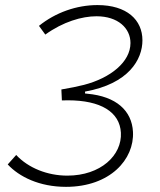

<svg xmlns="http://www.w3.org/2000/svg" viewBox="-20 -723 626 753"><path d="M238.8 9.8C411.6 9.8 507.3 -98.1 501.5 -206.1C497.1 -288.6 436.5 -345.2 321.8 -355.5L313.5 -356.4V-363.8C484.9 -394.5 538.6 -489.7 538.6 -564.9C538.6 -645 477.5 -703.1 362.3 -703.1C280.8 -703.1 198.2 -674.3 132.8 -621.6L157.7 -587.4C227.5 -637.7 301.3 -659.2 358.4 -659.2C442.9 -659.2 491.7 -612.3 491.7 -554.2C491.7 -480 413.1 -417 309.1 -390.1C284.2 -383.8 255.4 -377.9 220.7 -372.1L222.7 -329.1C237.3 -329.6 243.7 -329.6 246.1 -329.6C375.5 -329.6 449.7 -283.7 454.1 -202.6C459 -114.3 375 -34.2 244.1 -34.2C165.5 -34.2 90.8 -64.5 43.5 -115.2L10.3 -78.1C55.2 -29.8 134.3 9.8 238.8 9.8Z"/></svg>

Font: Cascadia Code PL ExtraLight
Style: Italic
Weight: 200
Italic angle: -10°
Monospace: yes
Designer: Aaron Bell
Foundry: Saja Typeworks
Version: Version 2404.023